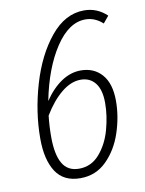

<svg xmlns="http://www.w3.org/2000/svg" viewBox="-79 -732 606 800"><g transform="rotate(-10 223.5 -332.0)"><path d="M120 -329Q153 -378 192.5 -404.5Q232 -431 275 -431Q331 -431 364.5 -392.5Q398 -354 398 -281Q398 -214 375.5 -146.5Q353 -79 307.5 -34Q262 11 197 11Q126 11 93 -40Q60 -91 60 -180Q60 -293 94 -408.5Q128 -524 190 -599.5Q252 -675 332 -675Q387 -675 428 -636L404 -607Q371 -637 331 -637Q261 -637 204 -551Q147 -465 120 -329ZM111 -269Q106 -225 106 -179Q106 -105 128 -67Q150 -29 198 -29Q250 -29 285 -69.5Q320 -110 336 -168Q352 -226 352 -280Q352 -336 329.5 -364.5Q307 -393 268 -393Q227 -393 186.5 -360Q146 -327 111 -269Z"/></g></svg>

Font: Fira Sans Extra Condensed ExtraLight
Style: Italic
Weight: 275
Width: 3
Italic angle: -8°
Designer: Carrois Corporate & Edenspiekermann AG
Foundry: Carrois Corporate GbR & Edenspiekermann AG
Version: Version 4.203